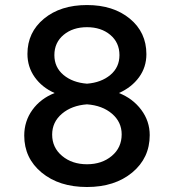

<svg xmlns="http://www.w3.org/2000/svg" viewBox="-20 -730 690 762"><path d="M76.2 -191.9Q76.2 -249 108.6 -293.9Q141.1 -338.9 196.8 -360.8Q147 -382.8 117.9 -423.6Q88.9 -464.4 88.9 -516.1Q88.9 -601.6 154.5 -655.8Q220.2 -710 325.2 -710Q429.7 -710 495.4 -655.8Q561 -601.6 561 -515.1Q561 -463.4 531.7 -423.3Q502.4 -383.3 452.1 -360.8Q507.3 -338.9 540.8 -293.9Q574.2 -249 574.2 -193.8Q574.2 -103 504.9 -45.4Q435.5 12.2 325.2 12.2Q214.8 12.2 145.5 -44.9Q76.2 -102.1 76.2 -191.9ZM325.2 -397.9Q381.8 -402.3 418 -432.6Q454.1 -462.9 454.1 -511.2Q454.1 -561 417.7 -591.6Q381.3 -622.1 325.2 -622.1Q269 -622.1 232.4 -591.6Q195.8 -561 195.8 -511.2Q195.8 -462.9 231.9 -432.6Q268.1 -402.3 325.2 -397.9ZM462.9 -196.8Q462.9 -245.6 424.6 -278.6Q386.2 -311.5 325.2 -315.9Q264.6 -311.5 225.8 -278.6Q187 -245.6 187 -195.8Q187 -144 226.6 -111.1Q266.1 -78.1 325.2 -78.1Q384.3 -78.1 423.6 -111.1Q462.9 -144 462.9 -196.8Z"/></svg>

Font: Azeret Mono
Style: Regular
Weight: 400
Designer: Martin Vácha
Foundry: Displaay
Version: Version 1.002